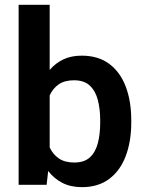

<svg xmlns="http://www.w3.org/2000/svg" viewBox="-20 -770 602 800"><path d="M526.9 -269.5V-259.3Q526.9 -180.7 503.9 -119.9Q481 -59.1 435.3 -24.7Q389.6 9.8 321.3 9.8Q274.4 9.8 239.7 -8.1Q205.1 -25.9 180.7 -57.6L174.3 0H57.6V-750H187V-478.5Q210.9 -506.8 243.9 -522.5Q276.9 -538.1 320.3 -538.1Q389.2 -538.1 435.1 -503.9Q481 -469.7 503.9 -409.2Q526.9 -348.6 526.9 -269.5ZM397.5 -259.3V-269.5Q397.5 -314.5 387.9 -352.3Q378.4 -390.1 354.7 -412.8Q331.1 -435.5 288.6 -435.5Q249 -435.5 224.6 -418.5Q200.2 -401.4 187 -372.6V-155.8Q200.2 -127 225.1 -109.9Q250 -92.8 289.6 -92.8Q331.5 -92.8 355 -114.7Q378.4 -136.7 387.9 -174.3Q397.5 -211.9 397.5 -259.3Z"/></svg>

Font: Vazirmatn RD UI SemiBold
Style: Regular
Weight: 600
Designer: Saber Rastikerdar
Foundry: Saber Rastikerdar
Version: Version 33.003